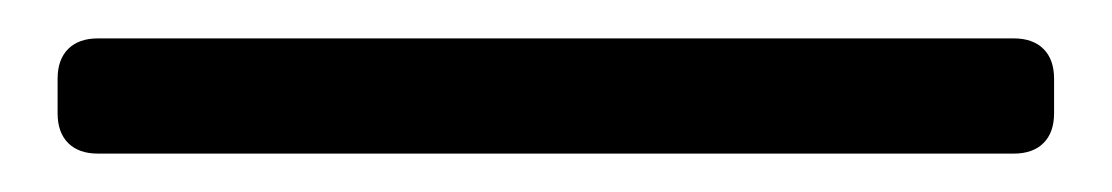

<svg xmlns="http://www.w3.org/2000/svg" viewBox="-20 40 579 100"><path d="M508 120H31Q21 120 15.5 114.5Q10 109 10 99V81Q10 71 15.5 65.5Q21 60 31 60H508Q518 60 523.5 65.5Q529 71 529 81V99Q529 109 523.5 114.5Q518 120 508 120Z"/></svg>

Font: Shippori Antique B1
Style: Regular
Weight: 400
Designer: FONTDASU
Foundry: FONTDASU / Google Inc. / but / Adobe
Version: Version 2.001